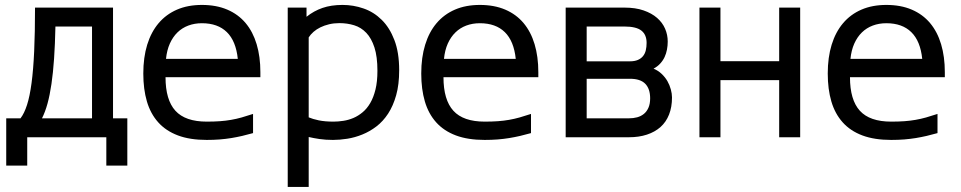

<svg xmlns="http://www.w3.org/2000/svg" viewBox="-20 -549 3843 768"><path d="M120.1 -518.6H432.1V-75.7H489.3V113.3H405.3V0H88.9V113.3H4.9V-75.7H62Q77.1 -95.2 88.1 -129.4Q99.1 -163.6 106.2 -216.8Q113.3 -270 116.7 -344.5Q120.1 -418.9 120.1 -518.6ZM348.1 -442.9H201.7Q200.2 -371.6 196.3 -314.7Q192.4 -257.8 185.8 -212.9Q179.2 -168 169.9 -134.3Q160.6 -100.6 147.9 -75.7H348.1Z M992.2 -16.6Q970.2 -10.3 949 -5.4Q927.7 -0.5 905.5 3.2Q883.3 6.8 859.1 8.8Q835 10.7 807.1 10.7Q739.7 10.7 691.7 -7.3Q643.6 -25.4 612.8 -59.8Q582 -94.2 567.6 -143.3Q553.2 -192.4 553.2 -254.9Q553.2 -319.3 568.8 -370.1Q584.5 -420.9 614.5 -456.3Q644.5 -491.7 688 -510.5Q731.4 -529.3 787.6 -529.3Q845.2 -529.3 889.2 -510.5Q933.1 -491.7 962.4 -456.8Q991.7 -421.9 1006.6 -372.1Q1021.5 -322.3 1021.5 -260.3V-240.2H642.1Q642.1 -149.4 681.6 -106Q721.2 -62.5 807.1 -62.5Q836.4 -62.5 859.9 -64.2Q883.3 -65.9 904.3 -69.6Q925.3 -73.2 946.3 -79.1Q967.3 -85 992.2 -93.3ZM931.2 -313.5Q923.8 -384.8 887.5 -420.4Q851.1 -456.1 787.6 -456.1Q758.3 -456.1 733.4 -446.8Q708.5 -437.5 689.9 -419.4Q671.4 -401.4 659.4 -374.8Q647.5 -348.1 644 -313.5Z M1214.8 -79.6Q1230.5 -72.8 1255.1 -67.6Q1279.8 -62.5 1314 -62.5Q1333 -62.5 1353.5 -65.7Q1374 -68.8 1393.6 -77.1Q1413.1 -85.4 1430.4 -99.9Q1447.8 -114.3 1460.9 -136.7Q1474.1 -159.2 1481.9 -190.9Q1489.7 -222.7 1489.7 -265.6Q1489.7 -322.3 1477.8 -359.1Q1465.8 -396 1445.1 -417.7Q1424.3 -439.5 1396.5 -448Q1368.7 -456.5 1337.4 -456.5Q1315.4 -456.5 1296.4 -451.9Q1277.3 -447.3 1261.7 -439.7Q1246.1 -432.1 1234.1 -421.6Q1222.2 -411.1 1214.8 -399.4ZM1206.1 -518.6V-481.9Q1235.4 -505.4 1270 -517.3Q1304.7 -529.3 1350.1 -529.3Q1393.6 -529.3 1434.3 -515.1Q1475.1 -501 1506.8 -469.7Q1538.6 -438.5 1557.6 -388.7Q1576.7 -338.9 1576.7 -268.1Q1576.7 -210.9 1564.7 -168.2Q1552.7 -125.5 1532.5 -94.5Q1512.2 -63.5 1485.6 -43.2Q1459 -22.9 1429.4 -11Q1399.9 1 1369.6 5.9Q1339.4 10.7 1312 10.7Q1282.2 10.7 1257.8 7.1Q1233.4 3.4 1214.8 -1V198.7H1130.9V-518.6Z M2104 -16.6Q2082 -10.3 2060.8 -5.4Q2039.6 -0.5 2017.3 3.2Q1995.1 6.8 1970.9 8.8Q1946.8 10.7 1918.9 10.7Q1851.6 10.7 1803.5 -7.3Q1755.4 -25.4 1724.6 -59.8Q1693.8 -94.2 1679.4 -143.3Q1665 -192.4 1665 -254.9Q1665 -319.3 1680.7 -370.1Q1696.3 -420.9 1726.3 -456.3Q1756.3 -491.7 1799.8 -510.5Q1843.3 -529.3 1899.4 -529.3Q1957 -529.3 2001 -510.5Q2044.9 -491.7 2074.2 -456.8Q2103.5 -421.9 2118.4 -372.1Q2133.3 -322.3 2133.3 -260.3V-240.2H1753.9Q1753.9 -149.4 1793.5 -106Q1833 -62.5 1918.9 -62.5Q1948.2 -62.5 1971.7 -64.2Q1995.1 -65.9 2016.1 -69.6Q2037.1 -73.2 2058.1 -79.1Q2079.1 -85 2104 -93.3ZM2043 -313.5Q2035.6 -384.8 1999.3 -420.4Q1962.9 -456.1 1899.4 -456.1Q1870.1 -456.1 1845.2 -446.8Q1820.3 -437.5 1801.8 -419.4Q1783.2 -401.4 1771.2 -374.8Q1759.3 -348.1 1755.9 -313.5Z M2242.7 0V-518.6H2478Q2522 -518.6 2554.4 -507.3Q2586.9 -496.1 2608.4 -477.3Q2629.9 -458.5 2640.4 -434.1Q2650.9 -409.7 2650.9 -382.8Q2650.9 -366.7 2647.9 -350.8Q2645 -335 2638.4 -320.8Q2631.8 -306.6 2620.8 -294.7Q2609.9 -282.7 2594.2 -274.4Q2612.8 -266.6 2626.7 -253.4Q2640.6 -240.2 2649.7 -224.4Q2658.7 -208.5 2663.3 -191.4Q2668 -174.3 2668 -159.2Q2668 -120.6 2656.2 -90.8Q2644.5 -61 2622.1 -41Q2599.6 -21 2567.6 -10.5Q2535.6 0 2495.6 0ZM2495.6 -75.7Q2513.2 -75.7 2528.6 -79.8Q2543.9 -84 2555.4 -93.3Q2566.9 -102.5 2573.7 -117.9Q2580.6 -133.3 2580.6 -155.8Q2580.6 -193.8 2561 -213.9Q2541.5 -233.9 2500 -233.9H2326.7V-75.7ZM2499.5 -303.7Q2518.6 -303.7 2531.5 -309.3Q2544.4 -314.9 2552.2 -324.7Q2560.1 -334.5 2563.2 -347.9Q2566.4 -361.3 2566.4 -377.4Q2566.4 -410.2 2545.7 -426.5Q2524.9 -442.9 2478 -442.9H2326.7V-303.7Z M2777.8 0V-518.6H2861.8V-304.2H3096.7V-518.6H3180.7V0H3096.7V-228.5H2861.8V0Z M3730 -16.6Q3708 -10.3 3686.8 -5.4Q3665.5 -0.5 3643.3 3.2Q3621.1 6.8 3596.9 8.8Q3572.8 10.7 3544.9 10.7Q3477.5 10.7 3429.4 -7.3Q3381.3 -25.4 3350.6 -59.8Q3319.8 -94.2 3305.4 -143.3Q3291 -192.4 3291 -254.9Q3291 -319.3 3306.6 -370.1Q3322.3 -420.9 3352.3 -456.3Q3382.3 -491.7 3425.8 -510.5Q3469.2 -529.3 3525.4 -529.3Q3583 -529.3 3627 -510.5Q3670.9 -491.7 3700.2 -456.8Q3729.5 -421.9 3744.4 -372.1Q3759.3 -322.3 3759.3 -260.3V-240.2H3379.9Q3379.9 -149.4 3419.4 -106Q3459 -62.5 3544.9 -62.5Q3574.2 -62.5 3597.7 -64.2Q3621.1 -65.9 3642.1 -69.6Q3663.1 -73.2 3684.1 -79.1Q3705.1 -85 3730 -93.3ZM3668.9 -313.5Q3661.6 -384.8 3625.2 -420.4Q3588.9 -456.1 3525.4 -456.1Q3496.1 -456.1 3471.2 -446.8Q3446.3 -437.5 3427.7 -419.4Q3409.2 -401.4 3397.2 -374.8Q3385.3 -348.1 3381.8 -313.5Z"/></svg>

Font: Arian AMU
Style: Regular
Weight: 400
Designer: Ruben Hakobyan (Tarumian)
Foundry: Ruben Hakobyan (Tarumian)
Version: Version 4.003